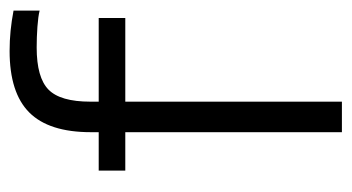

<svg xmlns="http://www.w3.org/2000/svg" viewBox="-182 -532 715 390"><g transform="rotate(-90 175.0 -337.5)"><path d="M101 -440H23V-494H101V-510Q101 -595 141 -635Q181 -675 266 -675Q287 -675 307 -673Q327 -671 348 -667V-614Q336 -617 315 -618.5Q294 -620 273 -620Q212 -620 187.5 -596Q163 -572 163 -511V-494H333V-440H163V0H101Z"/></g></svg>

Font: Blinker Light
Style: Regular
Weight: 300
Designer: Juergen Huber
Foundry: supertype
Version: Version 1.017;hotconv 1.0.117;makeotfexe 2.5.65602